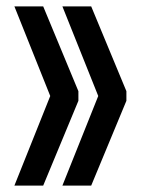

<svg xmlns="http://www.w3.org/2000/svg" viewBox="-20 -580 440 600"><path d="M375 -295V-265L265 0H175L287 -280L175 -560H265ZM225 -295V-265L115 0H25L137 -280L25 -560H115Z"/></svg>

Font: Tektur Condensed
Style: Regular
Weight: 400
Width: 3
Designer: Adam Jagosz
Foundry: Adam Jagosz
Version: Version 1.005;gftools[0.9.30]